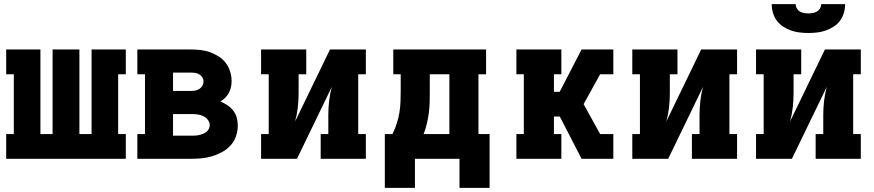

<svg xmlns="http://www.w3.org/2000/svg" viewBox="-20 -770 4240 931"><path d="M10 0V-120H47V-410H10V-530H176V-120H235V-530H365V-120H424V-530H590V-410H553V-120H590V0Z M646 0V-120H683V-410H646V-530H906Q929 -530 952.5 -527.5Q976 -525 998 -517Q1020 -509 1040 -496.5Q1060 -484 1074.5 -465Q1089 -446 1096 -423Q1103 -400 1103 -377Q1103 -362 1100 -347.5Q1097 -333 1090 -320Q1083 -307 1072.5 -296.5Q1062 -286 1049 -278Q1067 -270 1083 -259.5Q1099 -249 1111 -233.5Q1123 -218 1128 -199.5Q1133 -181 1133 -161Q1133 -135 1124.5 -110Q1116 -85 1098.5 -65.5Q1081 -46 1057.5 -33Q1034 -20 1009 -12.5Q984 -5 958 -2.5Q932 0 906 0ZM819 -329H906Q916 -329 927 -331Q938 -333 947 -339Q956 -345 961.5 -354.5Q967 -364 967 -375Q967 -385 961.5 -394.5Q956 -404 946.5 -409.5Q937 -415 926.5 -416.5Q916 -418 906 -418H819ZM819 -112H906Q915 -112 925 -112.5Q935 -113 944.5 -115Q954 -117 963 -120.5Q972 -124 980 -130Q988 -136 992.5 -145Q997 -154 997 -163Q997 -178 987 -190Q977 -202 963.5 -208Q950 -214 935 -215.5Q920 -217 906 -217H819Z M1246 0V-120H1283V-410H1246V-530H1465V-410H1428V-318Q1428 -283 1424 -248.5Q1420 -214 1411 -181L1580 -530H1754V-410H1717V-120H1754V0H1535V-120H1572V-212Q1572 -247 1576 -281.5Q1580 -316 1589 -349L1420 0Z M1992 141H1846V-120H1883Q1895 -144 1903.5 -170Q1912 -196 1916.5 -223Q1921 -250 1922 -277Q1923 -304 1923 -331V-410H1887V-530H2337V-410H2300V-120H2354V141H2208V0H1992ZM2034 -120H2159V-410H2064V-331Q2064 -304 2063.5 -277Q2063 -250 2059.5 -223.5Q2056 -197 2050 -171Q2044 -145 2034 -120Z M2484 0V-120H2520V-410H2484V-530H2702V-410H2666V-325H2694L2800 -530H2954V-410H2890L2810 -265L2890 -120H2954V0H2800L2698 -198L2694 -205H2666V-120H2702V0Z M3046 0V-120H3083V-410H3046V-530H3265V-410H3228V-318Q3228 -283 3224 -248.5Q3220 -214 3211 -181L3380 -530H3554V-410H3517V-120H3554V0H3335V-120H3372V-212Q3372 -247 3376 -281.5Q3380 -316 3389 -349L3220 0Z M3646 0V-120H3683V-410H3646V-530H3865V-410H3828V-318Q3828 -283 3824 -248.5Q3820 -214 3811 -181L3980 -530H4154V-410H4117V-120H4154V0H3935V-120H3972V-212Q3972 -247 3976 -281.5Q3980 -316 3989 -349L3820 0ZM3900 -610Q3879 -610 3857.5 -612.5Q3836 -615 3816 -622Q3796 -629 3777.5 -641Q3759 -653 3746.5 -670Q3734 -687 3728 -708Q3722 -729 3722 -750H3838Q3838 -739 3843.5 -729.5Q3849 -720 3858 -714.5Q3867 -709 3878 -707Q3889 -705 3900 -705Q3911 -705 3922 -707Q3933 -709 3942 -714.5Q3951 -720 3956.5 -729.5Q3962 -739 3962 -750H4078Q4078 -729 4072 -708Q4066 -687 4053.5 -670Q4041 -653 4022.5 -641Q4004 -629 3984 -622Q3964 -615 3942.5 -612.5Q3921 -610 3900 -610Z"/></svg>

Font: Iosevka Slab Heavy Extended
Style: Regular
Weight: 900
Width: 7
Monospace: yes
Designer: Belleve Invis
Foundry: Belleve Invis
Version: Version 11.1.0; ttfautohint (v1.8.3)